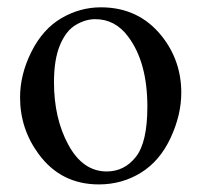

<svg xmlns="http://www.w3.org/2000/svg" viewBox="-20 -480 540 514"><path d="M250 -460.4Q351.6 -460.4 413.1 -383.3Q465.3 -317.4 465.3 -231.9Q465.3 -171.9 436.5 -110.4Q407.7 -48.8 357.2 -17.6Q306.6 13.7 244.6 13.7Q143.6 13.7 84 -66.9Q33.7 -134.8 33.7 -219.2Q33.7 -280.8 64.2 -341.6Q94.7 -402.3 144.5 -431.4Q194.3 -460.4 250 -460.4ZM234.9 -428.7Q209 -428.7 182.9 -413.3Q156.7 -397.9 140.6 -359.4Q124.5 -320.8 124.5 -260.3Q124.5 -162.6 163.3 -91.8Q202.1 -21 265.6 -21Q313 -21 343.8 -60.1Q374.5 -99.1 374.5 -194.3Q374.5 -313.5 323.2 -381.8Q288.6 -428.7 234.9 -428.7Z"/></svg>

Font: Jameel Khushkhati
Style: Regular
Weight: 400
Version: Version 3.5